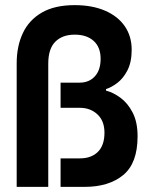

<svg xmlns="http://www.w3.org/2000/svg" viewBox="-20 -728 574 748"><path d="M216 0V-111H291Q336 -111 361.5 -136.5Q387 -162 387 -211Q387 -257 359.5 -282.5Q332 -308 291 -308H216V-406H290Q327 -406 349.5 -430.5Q372 -455 372 -499Q372 -544 345 -568.5Q318 -593 271 -593Q223 -593 195.5 -565.5Q168 -538 168 -480V0H45V-481Q45 -548 69 -599Q93 -650 143 -679Q193 -708 271 -708Q339 -708 389 -686.5Q439 -665 466 -626Q493 -587 493 -534Q493 -486 476.5 -454Q460 -422 436.5 -404.5Q413 -387 393 -381V-375Q421 -368 449.5 -347Q478 -326 497 -289Q516 -252 516 -197Q516 -92 460 -46Q404 0 310 0Z"/></svg>

Font: Phudu Medium
Style: Regular
Weight: 500
Version: Version 1.005;gftools[0.9.23]